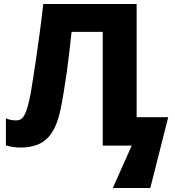

<svg xmlns="http://www.w3.org/2000/svg" viewBox="-20 -734 882 968"><path d="M668.9 -713.9H198.2C175.8 -515.6 145.5 -329.1 136.2 -272C113.8 -150.9 96.2 -127 61 -127C42 -127 27.3 -129.9 9.8 -137.2V-1C31.2 5.4 56.2 9.8 84 9.8C210.4 9.8 258.8 -60.1 285.2 -182.1C295.4 -231.4 306.6 -298.8 316.9 -371.1C326.7 -442.9 334.5 -515.1 340.8 -573.2H498V0H644L548.8 213.9H737.8L828.1 -143.1H668.9Z"/></svg>

Font: Noto Reveo Sans
Style: Regular
Weight: 800
Designer: Monotype Design Team
Foundry: Monotype Imaging Inc.
Version: Version 2.007